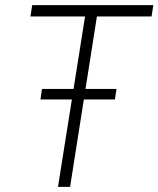

<svg xmlns="http://www.w3.org/2000/svg" viewBox="-20 -725 615 745"><path d="M205 0 310 -661H98L105 -705H575L568 -661H356L252 0ZM137 -339 143 -380H432L426 -339Z"/></svg>

Font: Nunito Sans 7pt Condensed ExtraLight
Style: Italic
Weight: 250
Width: 3
Italic angle: -9°
Designer: Vernon Adams
Foundry: Vernon Adams
Version: Version 3.101;gftools[0.9.27]